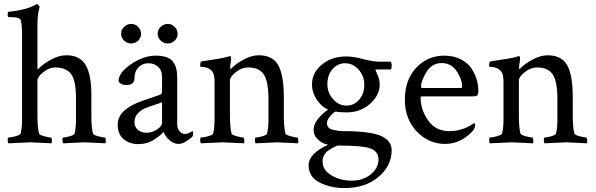

<svg xmlns="http://www.w3.org/2000/svg" viewBox="-20 -698 2914 939"><path d="M161.1 -677.7Q165 -677.7 168.9 -672.4Q172.9 -667 173.8 -662.1Q163.1 -630.9 163.1 -577.1V-363.3Q163.1 -359.4 164.6 -359.4Q166 -359.4 168 -361.3Q189.5 -384.8 229 -406.2Q268.6 -427.7 304.7 -427.7Q370.1 -427.7 398.4 -380.9Q426.8 -334 426.8 -236.3V-130.9Q426.8 -75.2 434.6 -44.9Q436.5 -38.1 460 -31.7Q483.4 -25.4 493.2 -25.4Q496.1 -25.4 497.1 -13.7Q498 -2 496.1 2.9Q398.4 -2 393.6 -2Q388.7 -2 289.1 2.9Q285.2 -1 285.2 -13.2Q285.2 -25.4 289.1 -25.4Q300.8 -25.4 321.8 -31.7Q342.8 -38.1 344.7 -44.9Q351.6 -73.2 351.6 -113.3V-216.8Q351.6 -306.6 326.7 -337.4Q301.8 -368.2 250 -368.2Q220.7 -368.2 191.9 -345.2Q163.1 -322.3 163.1 -304.7V-131.8Q163.1 -75.2 170.9 -44.9Q172.9 -38.1 196.3 -31.7Q219.7 -25.4 229.5 -25.4Q232.4 -25.4 233.4 -13.7Q234.4 -2 232.4 2.9Q134.8 -2 128.4 -2Q122.1 -2 21.5 2.9Q17.6 -1 17.6 -13.2Q17.6 -25.4 21.5 -25.4Q33.2 -25.4 56.2 -31.7Q79.1 -38.1 81.1 -44.9Q87.9 -73.2 87.9 -112.3V-536.1Q87.9 -569.3 82 -598.6Q77.1 -614.3 32.2 -614.3H23.4Q17.6 -614.3 17.6 -627.4Q17.6 -640.6 23.4 -640.6Q112.3 -649.4 159.2 -677.7Z M846.7 -316.4V-90.8Q846.7 -70.3 857.4 -56.6Q868.2 -43 884.3 -43Q900.4 -43 920.9 -56.6Q924.8 -56.6 924.8 -46.4Q924.8 -36.1 919.9 -28.3Q879.9 5.9 854.5 5.9Q829.1 5.9 808.6 -12.7Q788.1 -31.2 780.3 -51.8Q779.3 -51.8 772.9 -45.4Q757.8 -30.3 728 -11.7Q697.8 6.8 656.2 6.8Q614.3 6.8 585 -17.1Q555.7 -41 555.7 -88.9Q555.7 -162.6 675.3 -204.6Q693.4 -210.9 722.7 -220.7Q752 -230.5 762.2 -234.4Q772.5 -238.3 772.5 -250V-323.2Q772.5 -354.5 752.9 -371.6Q733.4 -388.7 705.1 -388.7Q676.8 -388.7 657.2 -368.7Q637.7 -348.6 637.7 -315.4Q637.7 -282.2 597.7 -282.2Q570.3 -282.2 559.6 -300.8Q559.6 -342.8 621.1 -384.3Q682.6 -425.8 741.2 -425.8Q799.8 -425.8 823.2 -399.9Q846.7 -374 846.7 -316.4ZM772.5 -97.7V-198.2Q764.6 -194.3 734.4 -184.6Q704.1 -174.8 687 -167.5Q669.9 -160.2 653.8 -143.1Q637.7 -126 637.7 -101.6Q637.7 -77.1 654.3 -63Q670.9 -48.8 697.3 -48.8Q723.6 -48.8 748 -64.9Q772.5 -81.1 772.5 -97.7ZM587.4 -566.9Q602.5 -581.1 622.1 -581.1Q641.6 -581.1 655.8 -566.4Q669.9 -551.8 669.9 -532.2Q669.9 -512.7 655.3 -499Q640.6 -485.4 621.1 -485.4Q601.6 -485.4 586.9 -499.5Q572.3 -513.7 572.3 -533.2Q572.3 -552.7 587.4 -566.9ZM766.1 -566.9Q781.2 -581.1 800.8 -581.1Q820.3 -581.1 834.5 -566.4Q848.6 -551.8 848.6 -532.2Q848.6 -512.7 834 -499Q819.3 -485.4 799.8 -485.4Q780.3 -485.4 765.6 -499.5Q751 -513.7 751 -533.2Q751 -552.7 766.1 -566.9Z M1110.4 -362.3Q1132.8 -385.7 1171.4 -406.7Q1210 -427.7 1245.1 -427.7Q1313.5 -427.7 1340.8 -378.9Q1368.2 -330.1 1368.2 -220.7V-131.8Q1368.2 -75.2 1376 -44.9Q1377.9 -38.1 1401.4 -31.7Q1424.8 -25.4 1434.6 -25.4Q1437.5 -25.4 1438.5 -13.7Q1439.5 -2 1437.5 2.9Q1339.8 -2 1335.4 -2Q1331.1 -2 1230.5 2.9Q1226.6 -1 1226.6 -13.2Q1226.6 -25.4 1230.5 -25.4Q1242.2 -25.4 1263.2 -31.7Q1284.2 -38.1 1286.1 -44.9Q1293 -73.2 1293 -113.3V-210.9Q1293 -301.8 1269.5 -335Q1246.1 -368.2 1193.4 -368.2Q1162.1 -368.2 1133.3 -345.2Q1104.5 -322.3 1104.5 -303.7V-131.8Q1104.5 -75.2 1112.3 -44.9Q1114.3 -38.1 1137.7 -31.7Q1161.1 -25.4 1170.9 -25.4Q1173.8 -25.4 1174.8 -13.7Q1175.8 -2 1173.8 2.9Q1076.2 -2 1069.8 -2Q1063.5 -2 962.9 2.9Q959 -1 959 -13.2Q959 -25.4 962.9 -25.4Q974.6 -25.4 997.6 -31.7Q1020.5 -38.1 1022.5 -44.9Q1029.3 -73.2 1029.3 -113.3V-297.9Q1029.3 -335.9 1017.6 -349.1Q1005.9 -362.3 991.7 -366.7Q977.5 -371.1 968.3 -371.1Q959 -371.1 959 -373Q959 -396.5 964.8 -397.5Q1068.4 -413.1 1084.5 -418Q1100.6 -422.9 1104.5 -423.8Q1112.8 -423.8 1109.4 -399.9Q1105.5 -376 1105.5 -368.2Q1105.5 -360.4 1106.9 -360.4Q1108.4 -360.4 1110.4 -362.3Z M1672.9 -421.9Q1709 -421.9 1755.9 -409.2Q1802.7 -396.5 1833 -396.5H1889.6Q1895.5 -394.5 1895.5 -376.5Q1895.5 -358.4 1889.6 -358.4H1820.3Q1816.4 -358.4 1816.4 -355.5L1826.2 -332Q1836.9 -308.6 1836.9 -285.2Q1836.9 -232.4 1790 -190.4Q1743.2 -148.4 1674.8 -148.4Q1643.6 -148.4 1620.1 -152.3Q1607.4 -145.5 1593.3 -127.9Q1579.1 -110.4 1579.1 -96.7Q1579.1 -69.8 1607.9 -63.5Q1636.7 -56.6 1655.8 -56.6H1676.8Q1797.9 -54.7 1846.7 -31.7Q1895.5 -8.8 1895.5 37.1Q1895.5 112.3 1832 166.5Q1768.6 220.7 1668.9 221.7Q1599.6 222.7 1544.4 195.3Q1489.3 168 1489.3 110.4Q1489.3 52.7 1585 9.8Q1558.6 5.9 1536.1 -14.6Q1513.7 -35.2 1513.7 -62.5Q1513.7 -89.8 1535.6 -117.2Q1557.6 -144.5 1585 -162.1Q1555.7 -172.9 1530.8 -208.5Q1505.9 -244.1 1505.9 -285.2Q1505.9 -342.8 1554.2 -382.3Q1602.5 -421.9 1672.9 -421.9ZM1606 -359.4Q1581.1 -330.1 1581.1 -287.1Q1581.1 -244.1 1608.9 -212.9Q1636.7 -181.6 1674.3 -181.6Q1711.9 -181.6 1736.8 -210.9Q1761.7 -240.2 1761.7 -283.2Q1761.7 -326.2 1733.9 -357.4Q1706.1 -388.7 1668.5 -388.7Q1630.9 -388.7 1606 -359.4ZM1631.8 13.7Q1629.9 13.7 1627.4 15.1Q1625 16.6 1617.2 20Q1609.4 23.4 1607.4 24.4Q1605.5 25.4 1598.6 29.8Q1591.8 34.2 1589.4 35.6Q1586.9 37.1 1581.1 41.5Q1575.2 45.9 1573.2 49.3Q1571.3 52.7 1567.4 57.6Q1557.6 69.8 1557.6 91.8Q1557.6 133.8 1601.1 159.7Q1644.5 185.5 1700.2 185.5Q1755.9 185.5 1793.5 154.3Q1831.1 123 1831.1 82.5Q1831.1 42 1791 27.8Q1751 13.7 1631.8 13.7Z M2297.9 -95.7Q2303.7 -95.7 2303.7 -85.4Q2303.7 -75.2 2297.9 -65.4Q2278.3 -38.1 2240.2 -16.1Q2202.1 5.9 2157.2 5.9Q2076.2 5.9 2018.1 -55.2Q1960 -116.2 1960 -211.4Q1960 -306.6 2015.1 -366.2Q2070.3 -425.8 2153.3 -425.8Q2198.2 -425.8 2232.4 -408.7Q2266.6 -391.6 2284.7 -364.7Q2319.3 -313 2319.3 -254.9Q2319.3 -235.4 2313.5 -231Q2307.6 -226.6 2291 -226.6H2044.9Q2037.1 -226.6 2037.1 -221.7Q2037.1 -160.2 2074.2 -108.4Q2111.3 -56.6 2177.2 -56.6Q2243.2 -56.6 2297.9 -95.7ZM2039.1 -274.4Q2039.1 -267.6 2044.9 -267.6H2235.4Q2240.2 -267.6 2240.2 -277.3Q2240.2 -308.6 2213.9 -349.1Q2187.5 -389.6 2140.1 -389.6Q2092.8 -389.6 2065.9 -346.2Q2039.1 -302.7 2039.1 -274.4Z M2523.4 -362.3Q2545.9 -385.7 2584.5 -406.7Q2623 -427.7 2658.2 -427.7Q2726.6 -427.7 2753.9 -378.9Q2781.2 -330.1 2781.2 -220.7V-131.8Q2781.2 -75.2 2789.1 -44.9Q2791 -38.1 2814.5 -31.7Q2837.9 -25.4 2847.7 -25.4Q2850.6 -25.4 2851.6 -13.7Q2852.5 -2 2850.6 2.9Q2752.9 -2 2748.5 -2Q2744.1 -2 2643.6 2.9Q2639.6 -1 2639.6 -13.2Q2639.6 -25.4 2643.6 -25.4Q2655.3 -25.4 2676.3 -31.7Q2697.3 -38.1 2699.2 -44.9Q2706.1 -73.2 2706.1 -113.3V-210.9Q2706.1 -301.8 2682.6 -335Q2659.2 -368.2 2606.4 -368.2Q2575.2 -368.2 2546.4 -345.2Q2517.6 -322.3 2517.6 -303.7V-131.8Q2517.6 -75.2 2525.4 -44.9Q2527.3 -38.1 2550.8 -31.7Q2574.2 -25.4 2584 -25.4Q2586.9 -25.4 2587.9 -13.7Q2588.9 -2 2586.9 2.9Q2489.3 -2 2482.9 -2Q2476.6 -2 2376 2.9Q2372.1 -1 2372.1 -13.2Q2372.1 -25.4 2376 -25.4Q2387.7 -25.4 2410.6 -31.7Q2433.6 -38.1 2435.5 -44.9Q2442.4 -73.2 2442.4 -113.3V-297.9Q2442.4 -335.9 2430.7 -349.1Q2418.9 -362.3 2404.8 -366.7Q2390.6 -371.1 2381.3 -371.1Q2372.1 -371.1 2372.1 -373Q2372.1 -396.5 2377.9 -397.5Q2481.4 -413.1 2497.6 -418Q2513.7 -422.9 2517.6 -423.8Q2525.9 -423.8 2522.5 -399.9Q2518.6 -376 2518.6 -368.2Q2518.6 -360.4 2520 -360.4Q2521.5 -360.4 2523.4 -362.3Z"/></svg>

Font: CrimsonText-Roman
Style: Roman
Weight: 400
Version: Version 0.13